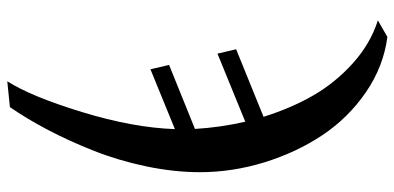

<svg xmlns="http://www.w3.org/2000/svg" viewBox="-301 -514 1095 533"><g transform="rotate(90 246.5 -247.5)"><path d="M36.6 -749 82.5 -775.4Q165 -764.6 236.3 -715.6Q307.6 -666.5 355.5 -594.5Q403.3 -522.5 430.7 -433.8Q458 -345.2 458 -254.9Q458 -183.1 441.7 -105.2Q425.3 -27.3 397.9 41.3Q370.6 109.9 340.3 167.5Q310.1 225.1 277.3 272.5L205.6 279.8Q247.6 214.4 291 72.5Q334.5 -69.3 338.4 -185.5L172.4 -117.7L160.2 -169.4L337.9 -241.2Q334 -309.6 317.9 -380.9L128.9 -303.7L116.7 -355.5L304.2 -431.6Q280.8 -506.8 245.6 -568.4Q210.4 -629.9 156.2 -679Q102.1 -728 36.6 -749Z"/></g></svg>

Font: Flanker
Style: Bold Italic
Weight: 700
Italic angle: -12°
Designer: Flanker
Version: Version 2.000